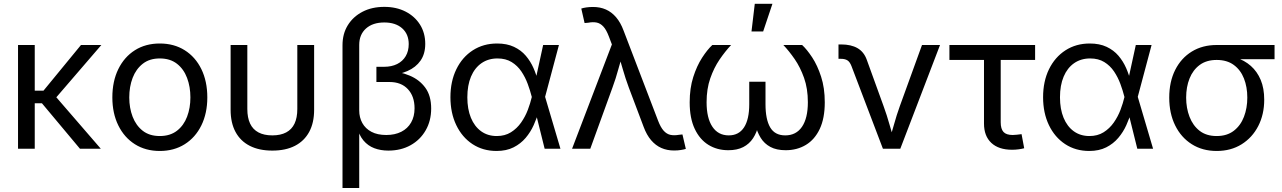

<svg xmlns="http://www.w3.org/2000/svg" viewBox="-20 -773 6666 998"><path d="M160.6 -539.1V0H73.7V-539.1ZM506.8 -539.1 246.1 -236.3H127.4V-301.8H206.1L400.9 -539.1ZM395.5 0 195.8 -238.8 242.2 -302.7 503.9 0Z M810.5 11.7Q736.8 11.7 681.4 -23.2Q626 -58.1 595 -121.1Q564 -184.1 564 -266.6Q564 -350.6 595 -413.8Q626 -477.1 681.4 -512Q736.8 -546.9 810.5 -546.9Q884.3 -546.9 939.9 -512Q995.6 -477.1 1026.6 -413.8Q1057.6 -350.6 1057.6 -266.6Q1057.6 -184.1 1026.6 -121.1Q995.6 -58.1 939.9 -23.2Q884.3 11.7 810.5 11.7ZM810.5 -65.9Q864.3 -65.9 899.7 -93.3Q935.1 -120.6 952.4 -166.3Q969.7 -211.9 969.7 -266.6Q969.7 -321.8 952.4 -367.9Q935.1 -414.1 899.7 -441.7Q864.3 -469.2 810.5 -469.2Q757.3 -469.2 722.2 -441.7Q687 -414.1 669.4 -368.2Q651.9 -322.3 651.9 -266.6Q651.9 -211.9 669.4 -166.3Q687 -120.6 721.9 -93.3Q756.8 -65.9 810.5 -65.9Z M1395.5 9.8Q1326.7 9.8 1278.1 -15.1Q1229.5 -40 1204.1 -87.4Q1178.7 -134.8 1178.7 -202.1V-539.1H1265.6V-206.5Q1265.6 -161.1 1280 -130.6Q1294.4 -100.1 1323.5 -84.7Q1352.5 -69.3 1395.5 -69.3Q1438.5 -69.3 1467.5 -84.7Q1496.6 -100.1 1511 -130.6Q1525.4 -161.1 1525.4 -206.5V-539.1H1612.8V-202.1Q1612.8 -134.8 1587.2 -87.4Q1561.5 -40 1513.2 -15.1Q1464.8 9.8 1395.5 9.8Z M1760.3 204.1V-538.1Q1760.3 -597.2 1787.8 -641.8Q1815.4 -686.5 1864.3 -711.9Q1913.1 -737.3 1977.5 -737.3Q2040.5 -737.3 2088.4 -712.6Q2136.2 -688 2163.3 -644.8Q2190.4 -601.6 2190.4 -544.9Q2190.4 -493.2 2166 -458Q2141.6 -422.9 2097.9 -403.8Q2054.2 -384.8 1996.1 -379.9V-405.3Q2058.1 -401.4 2109.1 -380.1Q2160.2 -358.9 2190.7 -317.1Q2221.2 -275.4 2221.2 -209Q2221.2 -145 2192.6 -95.5Q2164.1 -45.9 2114 -18.1Q2064 9.8 1998.5 9.8Q1958.5 9.8 1925.5 -2.7Q1892.6 -15.1 1869.1 -43Q1845.7 -70.8 1835 -116.2L1847.2 -119.1V204.1ZM1987.8 -71.3Q2032.7 -71.3 2065.9 -88.1Q2099.1 -105 2116.9 -136.2Q2134.8 -167.5 2134.8 -210Q2134.8 -272.5 2100.1 -309.6Q2065.4 -346.7 2005.4 -346.7H1936.5V-425.8H1976.1Q2015.6 -425.8 2044.4 -440.2Q2073.2 -454.6 2088.9 -481.2Q2104.5 -507.8 2104.5 -543.9Q2104.5 -595.7 2070.3 -626Q2036.1 -656.2 1977.5 -656.2Q1917.5 -656.2 1882.3 -624.8Q1847.2 -593.3 1847.2 -539.6V-198.7Q1847.2 -162.6 1863.3 -133.5Q1879.4 -104.5 1910.6 -87.9Q1941.9 -71.3 1987.8 -71.3Z M2561 11.7Q2490.2 11.7 2436 -23.9Q2381.8 -59.6 2351.6 -122.8Q2321.3 -186 2321.3 -267.6Q2321.3 -350.1 2352.1 -413.1Q2382.8 -476.1 2437.7 -511.5Q2492.7 -546.9 2564 -546.9Q2614.7 -546.9 2651.6 -529.5Q2688.5 -512.2 2713.1 -483.2Q2737.8 -454.1 2753.2 -418.9Q2768.6 -383.8 2776.4 -349.1H2807.6L2813 -271L2893.1 0H2811L2743.7 -271Q2735.8 -302.2 2723.1 -336.7Q2710.4 -371.1 2690.2 -401.4Q2669.9 -431.6 2639.4 -450.4Q2608.9 -469.2 2565.9 -469.2Q2518.1 -469.2 2482.7 -444.6Q2447.3 -419.9 2428.2 -374.8Q2409.2 -329.6 2409.2 -267.1Q2409.2 -206.1 2427.7 -160.9Q2446.3 -115.7 2480.7 -90.8Q2515.1 -65.9 2562 -65.9Q2604.5 -65.9 2635.7 -85.4Q2667 -105 2688.7 -136Q2710.4 -167 2723.6 -201.9Q2736.8 -236.8 2744.1 -268.1L2803.2 -539.1H2885.3L2813 -268.1L2807.6 -191.9H2779.8Q2770 -158.2 2753.9 -122.3Q2737.8 -86.4 2712.2 -56.2Q2686.5 -25.9 2649.4 -7.1Q2612.3 11.7 2561 11.7Z M2953.6 0 3160.6 -542 3145 -583Q3131.8 -618.2 3116.2 -635Q3100.6 -651.9 3081.3 -655.8Q3062 -659.7 3037.1 -654.8L3018.6 -653.3L3001.5 -728.5Q3010.7 -731.9 3027.6 -734.4Q3044.4 -736.8 3062.5 -736.8Q3099.6 -736.8 3129.4 -723.6Q3159.2 -710.4 3182.4 -683.3Q3205.6 -656.2 3221.2 -614.3L3400.9 -145Q3414.1 -110.8 3429.7 -93.5Q3445.3 -76.2 3464.8 -72Q3484.4 -67.9 3509.3 -72.3L3527.3 -74.2L3544.9 1Q3535.6 3.9 3519.5 6.6Q3503.4 9.3 3483.4 9.3Q3447.3 9.3 3417.5 -3.9Q3387.7 -17.1 3364.5 -44.2Q3341.3 -71.3 3325.7 -113.3L3248.5 -317.9Q3230.5 -366.7 3217.5 -412.4Q3204.6 -458 3190.4 -504.4H3220.2Q3206.5 -459.5 3193.8 -412.6Q3181.2 -365.7 3163.6 -317.9L3048.3 0Z M3765.6 7.8Q3707.5 7.8 3662.4 -20Q3617.2 -47.9 3591.1 -103.3Q3564.9 -158.7 3564.9 -241.2Q3564.9 -314.5 3583.5 -372.6Q3602.1 -430.7 3629.4 -472.9Q3656.7 -515.1 3682.6 -539.1H3780.3Q3749.5 -506.3 3720.2 -463.4Q3690.9 -420.4 3671.9 -365.7Q3652.8 -311 3652.8 -241.7Q3652.8 -159.2 3682.9 -114.3Q3712.9 -69.3 3768.1 -69.3Q3820.3 -69.3 3847.4 -110.8Q3874.5 -152.3 3874.5 -231.4V-348.1H3959V-231.4Q3959 -152.3 3983.4 -110.8Q4007.8 -69.3 4061.5 -69.3Q4118.2 -69.3 4148.7 -114Q4179.2 -158.7 4179.2 -241.7Q4179.2 -312.5 4159.4 -368.2Q4139.6 -423.8 4110.4 -466.1Q4081.1 -508.3 4051.8 -539.1H4149.4Q4174.3 -516.1 4201.7 -474.6Q4229 -433.1 4248 -374.5Q4267.1 -315.9 4267.1 -241.2Q4267.1 -158.2 4241 -102.8Q4214.8 -47.4 4168.9 -19.8Q4123 7.8 4064 7.8Q4016.1 7.8 3984.4 -9.3Q3952.6 -26.4 3934.1 -56.4Q3915.5 -86.4 3906.2 -124.5H3922.9Q3914.1 -84.5 3894.5 -54.7Q3875 -24.9 3843.3 -8.5Q3811.5 7.8 3765.6 7.8ZM3886.2 -609.4 3903.3 -753.4H3995.1L3946.8 -609.4Z M4569.3 0 4405.8 -429.7Q4397.5 -451.2 4385 -459.2Q4372.6 -467.3 4350.1 -467.3H4338.4V-542H4352.5Q4403.8 -542 4437.3 -522.7Q4470.7 -503.4 4485.4 -462.4L4572.8 -221.2Q4590.3 -173.3 4603.3 -126.5Q4616.2 -79.6 4629.9 -35.2H4600.6Q4614.3 -79.6 4627.2 -126.7Q4640.1 -173.8 4657.2 -221.2L4772.5 -539.1H4866.2L4659.7 0Z M5240.7 5.4Q5170.9 5.4 5132.8 -30.3Q5094.7 -65.9 5094.7 -130.9V-461.4H4915V-539.1H5360.4V-461.4H5181.6V-137.7Q5181.6 -103 5196 -87.2Q5210.4 -71.3 5244.1 -71.3Q5253.4 -71.3 5266.1 -72.8Q5278.8 -74.2 5290 -75.7L5303.7 -2.4Q5291 1 5274.4 3.2Q5257.8 5.4 5240.7 5.4Z M5641.6 11.7Q5570.8 11.7 5516.6 -23.9Q5462.4 -59.6 5432.1 -122.8Q5401.9 -186 5401.9 -267.6Q5401.9 -350.1 5432.6 -413.1Q5463.4 -476.1 5518.3 -511.5Q5573.2 -546.9 5644.5 -546.9Q5695.3 -546.9 5732.2 -529.5Q5769 -512.2 5793.7 -483.2Q5818.4 -454.1 5833.7 -418.9Q5849.1 -383.8 5856.9 -349.1H5888.2L5893.6 -271L5973.6 0H5891.6L5824.2 -271Q5816.4 -302.2 5803.7 -336.7Q5791 -371.1 5770.8 -401.4Q5750.5 -431.6 5720 -450.4Q5689.5 -469.2 5646.5 -469.2Q5598.6 -469.2 5563.2 -444.6Q5527.8 -419.9 5508.8 -374.8Q5489.7 -329.6 5489.7 -267.1Q5489.7 -206.1 5508.3 -160.9Q5526.9 -115.7 5561.3 -90.8Q5595.7 -65.9 5642.6 -65.9Q5685.1 -65.9 5716.3 -85.4Q5747.6 -105 5769.3 -136Q5791 -167 5804.2 -201.9Q5817.4 -236.8 5824.7 -268.1L5883.8 -539.1H5965.8L5893.6 -268.1L5888.2 -191.9H5860.4Q5850.6 -158.2 5834.5 -122.3Q5818.4 -86.4 5792.7 -56.2Q5767.1 -25.9 5730 -7.1Q5692.9 11.7 5641.6 11.7Z M6304.2 11.7Q6230.5 11.7 6174.8 -23.4Q6119.1 -58.6 6088.4 -121.1Q6057.6 -183.6 6057.6 -265.6Q6057.6 -348.1 6088.6 -409.7Q6119.6 -471.2 6175 -505.1Q6230.5 -539.1 6304.2 -539.1H6605V-465.3H6377.4L6304.2 -461.4Q6251 -461.4 6215.8 -435.3Q6180.7 -409.2 6163.1 -365Q6145.5 -320.8 6145.5 -265.6Q6145.5 -211.4 6163.1 -165.8Q6180.7 -120.1 6215.6 -93Q6250.5 -65.9 6304.2 -65.9Q6357.9 -65.9 6393.3 -93.3Q6428.7 -120.6 6446 -166Q6463.4 -211.4 6463.4 -265.6Q6463.4 -320.8 6446 -365Q6428.7 -409.2 6393.3 -435.3Q6357.9 -461.4 6304.2 -461.4V-488.3Q6358.4 -488.3 6403.6 -473.9Q6448.7 -459.5 6481.7 -430.4Q6514.6 -401.4 6533 -357.7Q6551.3 -314 6551.3 -254.9Q6551.3 -178.2 6520.3 -117.9Q6489.3 -57.6 6433.6 -22.9Q6377.9 11.7 6304.2 11.7Z"/></svg>

Font: Inter 18pt
Style: Regular
Weight: 400
Designer: Rasmus Andersson
Foundry: rsms
Version: Version 4.001;git-66647c0bb